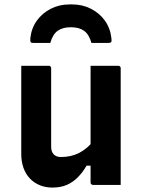

<svg xmlns="http://www.w3.org/2000/svg" viewBox="-20 -835 640 867"><path d="M200 -538Q204 -538 206 -536.5Q208 -535 209.5 -533Q211 -531 211 -527Q211 -483 211 -436.5Q211 -390 211 -344Q211 -298 211 -254.5Q211 -211 211 -172Q211 -150 222.5 -138Q234 -126 255 -126Q278 -126 298.5 -130.5Q319 -135 337.5 -144.5Q356 -154 373.5 -169Q391 -184 406 -205V-87H371Q353 -56 331 -34Q309 -12 281.5 0Q254 12 216 12Q186 12 160 1.5Q134 -9 115 -29Q96 -49 86 -77Q76 -105 76 -139Q76 -184 76 -229Q76 -274 76 -319Q76 -364 76 -409Q76 -441 76 -473.5Q76 -506 76 -538Q107 -538 138.5 -538Q170 -538 200 -538ZM514 -538Q518 -538 520 -536.5Q522 -535 523.5 -533Q525 -531 525 -527Q525 -455 525 -384Q525 -313 525 -241.5Q525 -170 525 -98Q525 -79 525 -62Q525 -45 525 -29Q525 -13 525 0Q503 0 481.5 0Q460 0 439.5 0Q419 0 400 0Q397 0 394.5 -1.5Q392 -3 390.5 -5Q389 -7 389 -11Q389 -99 389 -187Q389 -275 389 -362.5Q389 -450 389 -538Q411 -538 431.5 -538Q452 -538 472.5 -538Q493 -538 514 -538ZM300 -712Q263 -712 240.5 -696Q218 -680 207 -641Q188 -641 169.5 -641Q151 -641 131 -641Q121 -641 118.5 -645Q116 -649 117 -663Q122 -708 146.5 -742Q171 -776 209.5 -795.5Q248 -815 293 -815H307Q352 -815 390.5 -795.5Q429 -776 453.5 -742Q478 -708 483 -663Q485 -649 482 -645Q479 -641 469 -641Q449 -641 430.5 -641Q412 -641 393 -641Q382 -680 359.5 -696Q337 -712 300 -712Z"/></svg>

Font: Recursive
Style: Bold
Weight: 700
Version: Version 1.085